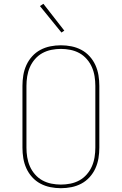

<svg xmlns="http://www.w3.org/2000/svg" viewBox="-20 -981 640 1009"><path d="M300 8Q272 8 244.5 2.5Q217 -3 192.5 -16Q168 -29 149 -50Q130 -71 118.5 -96.5Q107 -122 102.5 -149.5Q98 -177 98 -205V-530Q98 -558 102.5 -585.5Q107 -613 118.5 -638.5Q130 -664 149 -685Q168 -706 192.5 -719Q217 -732 244.5 -737.5Q272 -743 300 -743Q328 -743 355.5 -737.5Q383 -732 407.5 -719Q432 -706 451 -685Q470 -664 481.5 -638.5Q493 -613 497.5 -585.5Q502 -558 502 -530V-205Q502 -177 497.5 -149.5Q493 -122 481.5 -96.5Q470 -71 451 -50Q432 -29 407.5 -16Q383 -3 355.5 2.5Q328 8 300 8ZM300 -11Q325 -11 350 -16Q375 -21 397 -33Q419 -45 436 -64.5Q453 -84 463 -107Q473 -130 477 -155Q481 -180 481 -205V-530Q481 -555 477 -580Q473 -605 463 -628Q453 -651 436 -670.5Q419 -690 397 -702Q375 -714 350 -719Q325 -724 300 -724Q275 -724 250 -719Q225 -714 203 -702Q181 -690 164 -670.5Q147 -651 137 -628Q127 -605 123 -580Q119 -555 119 -530V-205Q119 -180 123 -155Q127 -130 137 -107Q147 -84 164 -64.5Q181 -45 203 -33Q225 -21 250 -16Q275 -11 300 -11ZM303 -810 190 -949 208 -961 318 -820Z"/></svg>

Font: Iosevka Etoile Thin
Style: Regular
Weight: 100
Designer: Belleve Invis
Foundry: Belleve Invis
Version: Version 22.1.2; ttfautohint (v1.8.4)